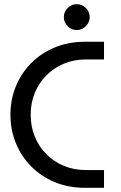

<svg xmlns="http://www.w3.org/2000/svg" viewBox="-20 -900 578 920"><path d="M388.2 0Q307.8 0 242 -27.5Q176.2 -55 128.8 -103.2Q81.4 -151.4 55.7 -214.9Q30 -278.4 30 -350.4Q30 -422.4 55.7 -485.7Q81.4 -549 128.8 -597Q176.2 -645 242 -672.5Q307.8 -700 388.2 -700H478.4V-615.2H391.2Q334.4 -615.2 286.2 -595Q238 -574.8 202.3 -538.9Q166.6 -503 146.8 -454.9Q127 -406.8 127 -350.4Q127 -293.6 146.8 -245.2Q166.6 -196.8 202.3 -161Q238 -125.2 286.2 -105.2Q334.4 -85.2 391.2 -85.2H478.4V0ZM347.8 -756Q322.8 -756 304.3 -774.5Q285.8 -793 285.8 -818Q285.8 -843.4 304.3 -861.7Q322.8 -880 347.8 -880Q373.2 -880 391.5 -861.7Q409.8 -843.4 409.8 -818Q409.8 -793 391.5 -774.5Q373.2 -756 347.8 -756Z"/></svg>

Font: MuseoModerno Thin
Style: Regular
Weight: 100
Designer: Pablo Cosgaya, Héctor Gatti, Marcela Romero, and the Authors of The MuseoModerno Project.
Foundry: Omnibus-Type Team
Version: Version 1.003